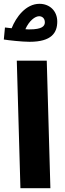

<svg xmlns="http://www.w3.org/2000/svg" viewBox="-29 -986 340 1006"><path d="M271 -873C271 -929 231 -966 178 -966C106 -966 55 -896 32 -838C18 -840 5 -841 -3 -842L-9 -779C15 -775 86 -767 126 -767C242 -767 271 -815 271 -873ZM176 -901C192 -901 206 -890 206 -869C206 -849 191 -832 126 -832C119 -832 112 -832 104 -833C124 -878 155 -901 176 -901ZM78 0H235L216 -668H59Z"/></svg>

Font: Noto Sans Arabic UI ExtraCondensed Extra
Style: Regular
Weight: 800
Width: 3
Designer: Nadine Chahine - Monotype Design Team
Foundry: Monotype Imaging Inc.
Version: Version 1.900